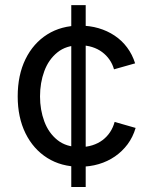

<svg xmlns="http://www.w3.org/2000/svg" viewBox="-20 -748 611 768"><path d="M265.1 0V-727.5H322.8V0ZM299.3 -81.1Q225.1 -81.1 169.2 -116.2Q113.3 -151.4 82 -214.8Q50.8 -278.3 50.8 -362.3Q50.8 -447.8 82 -511.5Q113.3 -575.2 169.2 -610.4Q225.1 -645.5 299.3 -645.5Q338.9 -645.5 374 -635.3Q409.2 -625 438.2 -605.7Q467.3 -586.4 488.3 -558.3Q509.3 -530.3 520.5 -494.6L436 -470.7Q430.2 -491.7 418 -509.3Q405.8 -526.9 388.4 -539.8Q371.1 -552.7 348.6 -559.8Q326.2 -566.9 299.3 -566.9Q244.6 -566.9 209.5 -538.3Q174.3 -509.8 157.2 -463.4Q140.1 -417 140.1 -362.3Q140.1 -308.6 157.2 -262.5Q174.3 -216.3 209.5 -188Q244.6 -159.7 299.3 -159.7Q326.7 -159.7 349.6 -167Q372.6 -174.3 390.4 -187.7Q408.2 -201.2 420.4 -219.7Q432.6 -238.3 438.5 -260.3L522.5 -236.3Q511.7 -199.7 490.5 -171.1Q469.2 -142.6 439.9 -122.3Q410.6 -102.1 375 -91.6Q339.4 -81.1 299.3 -81.1Z"/></svg>

Font: Inter Variable
Style: Regular
Weight: 400
Designer: Rasmus Andersson
Foundry: rsms
Version: Version 4.001;git-9221beed3